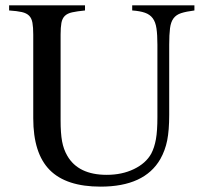

<svg xmlns="http://www.w3.org/2000/svg" viewBox="-20 -682 762 716"><path d="M611 -254Q611 -196 603.5 -158.5Q596 -121 578 -89Q519 14 355 14Q227 14 165.5 -48Q104 -110 104 -241V-553Q104 -580 101 -597Q98 -614 88.5 -623.5Q79 -633 61.5 -637Q44 -641 14 -643V-662H297V-643Q267 -640 249 -636Q231 -632 221.5 -622.5Q212 -613 209 -596.5Q206 -580 206 -553V-233Q206 -185 211.5 -155Q217 -125 231 -101Q272 -30 378 -30Q435 -30 479.5 -51.5Q524 -73 544 -109Q556 -132 561.5 -163Q567 -194 567 -245V-515Q567 -552 563.5 -576Q560 -600 549.5 -614Q539 -628 520.5 -634.5Q502 -641 473 -643V-662H705V-643Q674 -639 655.5 -633Q637 -627 627 -613.5Q617 -600 614 -576.5Q611 -553 611 -515Z"/></svg>

Font: Klingon pIqaD HaSta
Style: Regular
Weight: 400
Width: 0
Designer: Mike Neff (qa'vaj)
Foundry: Mike Neff and Michael Everson
Version: Version 2.003